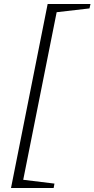

<svg xmlns="http://www.w3.org/2000/svg" viewBox="-20 -746 472 959"><path d="M35 193 218 -726H432L427 -704L263 -685L96 152L252 171L248 193Z"/></svg>

Font: Piazzolla SC Light
Style: Italic
Weight: 300
Italic angle: -11.3°
Designer: Juan Pablo del Peral
Foundry: Huerta Tipografica
Version: Version 1.330